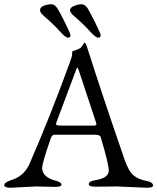

<svg xmlns="http://www.w3.org/2000/svg" viewBox="-22 -877 739 902"><path d="M215 -857H219Q236 -857 249 -835.5Q262 -814 285.5 -766.5Q309 -719 309 -712Q309 -700 298 -700Q285 -700 259 -730Q233 -760 183 -803Q166 -818 166 -829Q166 -852 215 -857ZM440 -700Q427 -700 399 -731.5Q371 -763 323 -804Q307 -819 307 -829.5Q307 -840 322.5 -847.5Q338 -855 357 -857H361Q378 -857 390.5 -836.5Q403 -816 427 -767Q451 -718 451 -713Q451 -700 440 -700ZM238 1 147 -1 27 5Q-2 5 -2 -7.5Q-2 -20 31 -31Q91 -49 117 -108Q213 -328 304 -578Q317 -611 317 -623.5Q317 -636 318 -636Q354 -648 360 -655.5Q366 -663 368 -667Q372 -676 375 -676Q380 -676 385 -662Q459 -429 563 -128Q582 -73 605 -53.5Q628 -34 662.5 -28Q697 -22 697 -5Q697 5 668 5L529 -1L424 0Q395 0 395 -12Q395 -26 428 -31Q489 -41 489 -76Q489 -106 451 -233Q448 -244 424 -244H233Q222 -244 216 -226Q176 -110 176 -88Q176 -66 192.5 -51Q209 -36 238 -28.5Q267 -21 267 -10Q267 1 238 1ZM333 -542 243 -302Q241 -296 241 -294Q241 -287 262 -287H417Q431 -287 431 -292Q431 -294 429 -302L350 -541Q344 -559 341.5 -559Q339 -559 333 -542Z"/></svg>

Font: EB Garamond
Style: Regular
Weight: 400
Version: Version 0.012